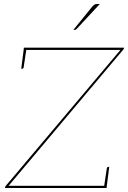

<svg xmlns="http://www.w3.org/2000/svg" viewBox="-20 -938 639 958"><path d="M5 0V-2Q6 -8 9 -11L581 -689H98L99 -700H599V-698Q598 -693 593 -688L23 -11H513L512 0ZM499 -5 513 -98Q513 -100 515 -102.5Q517 -105 519 -105H525L513 -11ZM112 -695 98 -602Q98 -600 96 -597.5Q94 -595 92 -595H86L98 -689ZM465 -918H478L362 -793Q360 -791 357.5 -790Q355 -789 353 -789H346L442 -907Q449 -914 453 -916Q457 -918 465 -918Z"/></svg>

Font: Aleo Thin
Style: Italic
Weight: 250
Italic angle: -7°
Designer: Alessio Laiso
Foundry: Alessio Laiso
Version: Version 2.001;gftools[0.9.29]